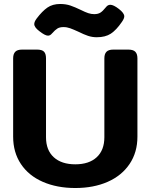

<svg xmlns="http://www.w3.org/2000/svg" viewBox="-20 -929 756 964"><path d="M373 -770Q349 -781 332.5 -787Q316 -793 299 -793Q280 -793 268.5 -786Q257 -779 241 -761Q232 -750 221 -750Q206 -750 177 -773Q152 -792 152 -808Q152 -820 164 -836Q192 -873 218 -891Q244 -909 282 -909Q311 -909 334 -901Q357 -893 386 -879Q408 -868 423 -863Q438 -858 453 -858Q472 -858 484 -865.5Q496 -873 512 -893Q521 -905 534 -905Q550 -905 577 -884Q604 -863 604 -847Q604 -836 592 -819Q564 -778 536.5 -760Q509 -742 466 -742Q443 -742 422 -749Q401 -756 373 -770ZM46 -243V-636Q46 -658 56.5 -669Q67 -680 91 -680H166Q191 -680 201 -669.5Q211 -659 211 -636V-240Q211 -175 250 -139.5Q289 -104 358 -104Q427 -104 465.5 -139.5Q504 -175 504 -240V-636Q504 -658 514.5 -669Q525 -680 549 -680H624Q649 -680 659.5 -669Q670 -658 670 -636V-243Q670 -164 630.5 -105.5Q591 -47 520.5 -16Q450 15 358 15Q266 15 195 -16Q124 -47 85 -105.5Q46 -164 46 -243Z"/></svg>

Font: Mitr Medium
Style: Regular
Weight: 500
Designer: Thanarat Vachiruckul
Foundry: Cadson Demak
Version: Version 1.003